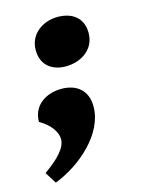

<svg xmlns="http://www.w3.org/2000/svg" viewBox="-106 -451 480 646"><g transform="rotate(-15 134.0 -128.5)"><path d="M245 -318C245 -372 207 -397 158 -397C106 -397 58 -364 58 -308C58 -254 96 -229 142 -229C196 -229 245 -261 245 -318ZM197 -75C197 -133 158 -160 108 -160C53 -160 6 -129 6 -72C45 -50 63 -20 63 3C63 34 31 66 -17 100L8 140C97 106 197 21 197 -75Z"/></g></svg>

Font: Racing Sans One
Style: Regular
Weight: 400
Designer: Pablo Impallari, Rodrigo Fuenzalida
Foundry: Pablo Impallari, Rodrigo Fuenzalida
Version: Version 1.001